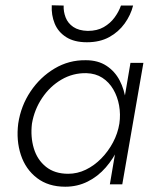

<svg xmlns="http://www.w3.org/2000/svg" viewBox="-20 -698 582 727"><path d="M474 -460 396 0H443L523 -460ZM49 -230Q41 -166 59 -111.5Q77 -57 120 -24Q163 9 227 9Q273 9 312 -10.5Q351 -30 380.5 -64Q410 -98 429.5 -140.5Q449 -183 456 -230Q462 -274 456.5 -316.5Q451 -359 433 -393.5Q415 -428 383 -449Q351 -470 305 -470Q241 -471 186.5 -438.5Q132 -406 95.5 -351.5Q59 -297 49 -230ZM101 -230Q110 -283 139.5 -327Q169 -371 212.5 -396.5Q256 -422 307 -421Q342 -420 367.5 -403.5Q393 -387 409 -359.5Q425 -332 431 -298.5Q437 -265 432 -230Q426 -193 408 -159Q390 -125 363.5 -98Q337 -71 305 -55.5Q273 -40 238 -40Q187 -40 154 -66.5Q121 -93 108 -136.5Q95 -180 101 -230ZM176 -678Q174 -641 187 -609Q200 -577 230.5 -557.5Q261 -538 309 -538Q358 -538 393.5 -557.5Q429 -577 452 -609Q475 -641 484 -677H438Q430 -654 414 -632Q398 -610 373 -595.5Q348 -581 312 -581Q278 -582 257.5 -596Q237 -610 228.5 -632Q220 -654 221 -677Z"/></svg>

Font: Jost Light
Style: Italic
Weight: 300
Italic angle: -5°
Version: Version 3.710